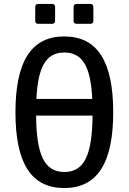

<svg xmlns="http://www.w3.org/2000/svg" viewBox="-20 -924 642 958"><path d="M170.4 -805.2H240.2C249.5 -805.2 254.9 -810.5 254.9 -819.8V-889.6C254.9 -898.9 249.5 -904.3 240.2 -904.3H170.4C161.1 -904.3 155.8 -898.9 155.8 -889.6V-819.8C155.8 -810.5 161.1 -805.2 170.4 -805.2ZM361.8 -805.2H431.2C440.4 -805.2 445.8 -810.5 445.8 -819.8V-889.6C445.8 -898.9 440.4 -904.3 431.2 -904.3H361.8C352.5 -904.3 347.2 -898.9 347.2 -889.6V-819.8C347.2 -810.5 352.5 -805.2 361.8 -805.2ZM300.3 14.2C465.3 14.2 544.9 -109.9 544.9 -363.8C544.9 -618.2 465.3 -742.2 300.8 -742.2C136.7 -742.2 57.1 -618.7 57.1 -363.3C57.1 -107.9 136.7 14.2 300.3 14.2ZM161.6 -430.2C168.9 -572.3 199.7 -662.1 300.8 -662.1C400.9 -662.1 433.1 -575.2 440.4 -430.2ZM301.3 -65.9C201.2 -65.9 161.6 -152.3 160.2 -347.2H441.9C439.9 -151.4 400.9 -65.9 301.3 -65.9Z"/></svg>

Font: Hack
Style: Regular
Weight: 400
Monospace: yes
Designer: Christopher Simpkins
Foundry: Christopher Simpkins
Version: Version 2.010